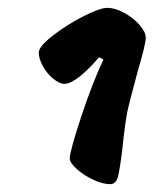

<svg xmlns="http://www.w3.org/2000/svg" viewBox="-20 -753 392 490"><path d="M144 -539Q132 -539 116 -552Q100 -565 89.5 -584Q79 -603 79 -619Q79 -634 114 -661.5Q149 -689 192 -711Q235 -733 254 -733Q273 -733 296.5 -720.5Q320 -708 336 -689.5Q352 -671 352 -657Q352 -640 332 -573Q310 -492 305 -468Q299 -438 292 -371Q286 -321 281 -302Q276 -283 261 -283Q242 -283 217.5 -294.5Q193 -306 175.5 -322Q158 -338 158 -349Q159 -370 187.5 -456Q216 -542 244 -601L233 -607Q174 -539 144 -539Z"/></svg>

Font: Mogra
Style: Regular
Weight: 400
Designer: Lipi Raval
Foundry: Lipi Raval
Version: Version 1.002;PS 1.002;hotconv 1.0.88;makeotf.lib2.5.647800;